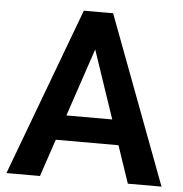

<svg xmlns="http://www.w3.org/2000/svg" viewBox="-51 -760 770 810"><g transform="rotate(5 333.5 -355.5)"><path d="M350.6 -603 147.9 0H5.9L271.5 -710.9H362.3ZM520 0 316.4 -603 304.2 -710.9H395.5L662.6 0ZM510.7 -264.2V-158.2H129.4V-264.2Z"/></g></svg>

Font: Roboto SemiBold
Style: Regular
Weight: 600
Designer: Christian Robertson
Foundry: Google
Version: Version 3.009; 2024